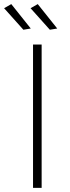

<svg xmlns="http://www.w3.org/2000/svg" viewBox="-41 -916 342 936"><path d="M120 -699H162V0H120ZM14 -896 109 -777 73 -771 -21 -876ZM143 -896 238 -777 202 -771 108 -876Z"/></svg>

Font: Argentum Sans ExtraLight
Style: Regular
Weight: 275
Designer: Julieta Ulanovsky (Modified by Cristiano Sobral)
Foundry: Julieta Ulanovsky
Version: Version 1.000; ttfautohint (v1.5.65-e2d9)